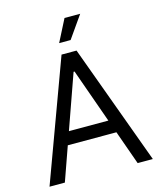

<svg xmlns="http://www.w3.org/2000/svg" viewBox="-133 -1026 943 1122"><g transform="rotate(-15 338.0 -465.0)"><path d="M118.2 0H25.4L293 -727.5H383.8L650.4 0H558.6L340.8 -612.3H335ZM152.3 -284.2H524.4V-206.1H152.3ZM296.9 -795.9 365.2 -929.7H460L366.2 -795.9Z"/></g></svg>

Font: Inter V
Style: Weight 400 Optical size 14.0
Weight: 400
Designer: Rasmus Andersson
Foundry: rsms
Version: Version 4.000;git-4fc901f